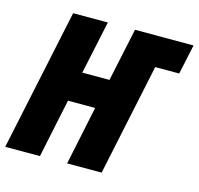

<svg xmlns="http://www.w3.org/2000/svg" viewBox="-104 -825 967 935"><g transform="rotate(15 379.5 -357.0)"><path d="M1 0H176L238 -296H375L313 0H487L606 -564H727L759 -714H464L407 -446H270L327 -714H152Z"/></g></svg>

Font: Noto Sans Condensed Black
Style: Italic
Weight: 900
Width: 3
Italic angle: -12°
Designer: Monotype Design Team
Foundry: Monotype Imaging Inc.
Version: Version 2.013